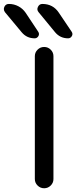

<svg xmlns="http://www.w3.org/2000/svg" viewBox="-62 -999 398 998"><path d="M119.1 -68.4V-707Q119.1 -726.6 133.3 -740.7Q147.5 -754.9 167.5 -754.9Q187.5 -754.9 201.7 -740.7Q215.8 -726.6 215.8 -707V-68.4Q215.8 -48.8 201.7 -34.7Q187.5 -20.5 167.5 -20.5Q147.5 -20.5 133.3 -34.7Q119.1 -48.8 119.1 -68.4ZM292 -799.8Q251 -799.8 224.6 -831.1L138.7 -935.5Q127.9 -948.2 135.3 -963.4Q142.6 -978.5 158.2 -978.5Q213.9 -978.5 244.1 -932.6L310.5 -834Q314.5 -828.1 314.5 -822.3Q314.5 -816.4 311.5 -811.5Q304.7 -799.8 292 -799.8ZM118.2 -799.8Q77.1 -799.8 50.8 -831.1L-36.1 -935.5Q-42 -943.4 -42 -952.1Q-42 -957 -39.1 -963.9Q-32.2 -978.5 -15.6 -978.5Q10.7 -978.5 33.7 -966.3Q56.6 -954.1 71.3 -932.6L136.7 -834Q140.6 -828.1 140.6 -822.3Q140.6 -816.4 137.7 -811.5Q130.9 -799.8 118.2 -799.8Z"/></svg>

Font: Gen Jyuu Gothic P Regular
Style: Regular
Weight: 400
Designer: [Source Han Sans]
Ryoko NISHIZUKA  (kana & ideographs); Paul D. Hunt (Latin, Greek & Cyrillic); Wenlong ZHANG  (bopomofo
Version: Version 1.002.20150607